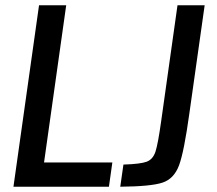

<svg xmlns="http://www.w3.org/2000/svg" viewBox="-20 -708 821 728"><path d="M31 0ZM31 0 128 -688H231L147 -92H406L393 0ZM591 -248 653 -688H756L698 -278Q678 -133 659 -81.5Q640 -30 596 -15.5Q552 -1 436 0L448 -84Q513 -86 536.5 -95Q560 -104 569.5 -133Q579 -162 591 -248Z"/></svg>

Font: Assailand Medium
Style: Italic
Weight: 500
Italic angle: -8°
Designer: Hector Gatti with collaboration of the Omnibus-Type team
Foundry: Omnibus-Type
Version: Version 0.072;October 19, 2019;FontCreator 12.0.0.2547 64-bi